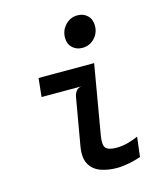

<svg xmlns="http://www.w3.org/2000/svg" viewBox="-120 -894 839 991"><g transform="rotate(-15 300.0 -399.0)"><path d="M370 -637Q338.5 -637 317.2 -657Q296 -677 296 -710Q296 -750 322.8 -778Q349.5 -806 387.5 -806Q419.5 -806 440.5 -785.8Q461.5 -765.5 461.5 -731.5Q461.5 -692 435 -664.5Q408.5 -637 370 -637ZM382.5 8Q334 8 295 -6.2Q256 -20.5 237 -54.8Q218 -89 228 -148.5L271.5 -399.5Q275.5 -420.5 285.5 -432.5Q295.5 -444.5 312.5 -446.5H100L110.5 -545.5H407.5L344 -175.5Q335.5 -125.5 350 -109.5Q364.5 -93.5 407 -93.5Q436.5 -93.5 466.8 -101.5Q497 -109.5 523.5 -121.5L510.5 -16Q481.5 -5.5 446.2 1.2Q411 8 382.5 8Z"/></g></svg>

Font: Spline Sans Mono Medium
Style: Italic
Weight: 500
Italic angle: -4°
Monospace: yes
Designer: Eben Sorkin, Mirko Velimirovic
Foundry: Sorkin Type
Version: Version 1.004